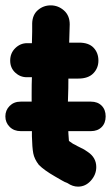

<svg xmlns="http://www.w3.org/2000/svg" viewBox="-48 -694 414 716"><path d="M29 -205H291Q316 -205 331 -220Q346 -235 346 -260Q346 -285 331 -300Q316 -315 291 -315H29Q4 -315 -12 -299Q-28 -283 -28 -260Q-28 -237 -12 -221Q4 -205 29 -205ZM243 2Q271 2 291 -20.5Q311 -43 311 -71Q311 -106 280 -127Q267 -137 249 -145L241 -149L232 -154L224 -158L214 -165Q213 -165 209 -169Q205 -216 205 -280Q205 -319 206 -340Q207 -360 207 -401H244Q281 -401 300 -420.5Q319 -440 319 -468Q319 -497 301 -516Q283 -535 247 -535H210L212 -603Q212 -636 190.5 -655Q169 -674 141 -674Q114 -674 93.5 -656.5Q73 -639 72 -607V-576L71 -533H53Q28 -533 9 -514.5Q-10 -496 -10 -468Q-10 -441 8.5 -423.5Q27 -406 52 -406H71Q70 -384 70 -341Q70 -235 71 -206V-186Q72 -144 76 -122.5Q80 -101 97 -79Q117 -59 157 -36L183 -21Q193 -15 204 -11Q223 2 243 2Z"/></svg>

Font: Balsamiq Sans
Style: Bold
Weight: 700
Designer: Michael Angeles
Foundry: Balsamiq SRL
Version: Version 1.020; ttfautohint (v1.8.4.7-5d5b);gftools[0.9.26]